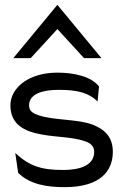

<svg xmlns="http://www.w3.org/2000/svg" viewBox="-20 -762 514 793"><path d="M35 -522H107L217 -642L327 -522H399L217 -742ZM55 -48C104 0 174 11 247 11C396 11 446 -57 446 -135C446 -199 409 -229 363 -247C301 -271 204 -264 139 -286C118 -293 100 -302 100 -327C100 -375 158 -391 223 -391C304 -391 348 -377 383 -343L389 -405C356 -447 284 -462 217 -462C98 -462 23 -399 23 -327C23 -245 85 -218 155 -206C209 -196 279 -196 327 -180C349 -173 369 -162 369 -135C369 -80 313 -60 241 -60C152 -60 103 -75 43 -130Z"/></svg>

Font: Charger
Style: Regular
Weight: 400
Designer: Jasper
Foundry: Cannot Into Space Fonts
Version: Version 0.98